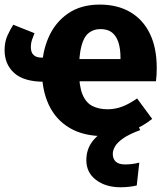

<svg xmlns="http://www.w3.org/2000/svg" viewBox="-24 -568 723 825"><path d="M-4.3 -352.6Q-4.3 -388.3 8.3 -415.8Q20.9 -443.3 33 -461.7L124.3 -425.4Q118.8 -412.3 113.7 -397.4Q108.6 -382.5 108.6 -364.7Q108.6 -343.2 120.1 -331.9Q131.5 -320.5 154.5 -320.5H203.6V-216.8H165.5Q78.7 -216.8 37.2 -254.2Q-4.3 -291.6 -4.3 -352.6ZM404.5 -548.3Q480.5 -548.3 535.5 -516.2Q590.5 -484.1 620 -423.3Q649.5 -362.5 649.5 -275.9Q649.5 -262.9 648.7 -247Q647.9 -231 646.2 -218.9H301.7L300.5 -314.3H493.7Q493.7 -316.3 493.7 -318.1Q493.7 -319.9 493.7 -320.9Q493.7 -357.4 485.2 -384.8Q476.7 -412.2 458.2 -427.6Q439.8 -443 407.7 -443Q377.8 -443 357 -426.2Q336.1 -409.4 325.8 -370.2Q315.5 -331 315.5 -263.8Q315.5 -198.2 330.5 -162.1Q345.6 -126 373.5 -112.3Q401.3 -98.5 437.9 -98.5Q470.7 -98.5 500.8 -109.8Q531 -121.1 565 -145.1L629.9 -57.1Q590.2 -25.5 539 -4.3Q487.8 17 423.5 17Q334.9 17 275.2 -18.3Q215.6 -53.6 185.9 -117.1Q156.2 -180.6 156.2 -263Q156.2 -342.5 184.6 -407.2Q212.9 -472 268.5 -510.2Q324 -548.3 404.5 -548.3ZM554 -59.5 578.6 -9.1Q529.5 9.2 504.2 27.2Q479 45.3 469.8 62Q460.6 78.8 460.6 93.1Q460.6 115.1 473.7 126.8Q486.8 138.6 513.5 138.6Q528.2 138.6 543 136.8Q557.7 134.9 574.5 130.9L563.6 229Q548 232.6 530.9 234.6Q513.8 236.6 493.8 236.6Q430.2 236.6 388.6 205.1Q347 173.6 347 120Q347 73.7 373.1 39.6Q399.2 5.6 445.9 -18.4Q492.5 -42.4 554 -59.5Z"/></svg>

Font: Fira Sans Variable
Style: Regular
Weight: 400
Designer: Carrois Corporate & Edenspiekermann AG
Foundry: Carrois Corporate GbR & Edenspiekermann AG
Version: Version 4.202